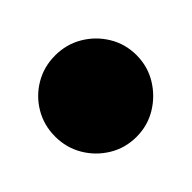

<svg xmlns="http://www.w3.org/2000/svg" viewBox="-137 -268 375 375"><g transform="rotate(45 50.5 -80.5)"><path d="M-62 -80Q-62 -49 -47 -23.5Q-32 2 -6.5 17Q19 32 50 32Q81 32 106.5 17Q132 2 147.5 -23.5Q163 -49 163 -80Q163 -111 147.5 -136.5Q132 -162 106.5 -177.5Q81 -193 50 -193Q19 -193 -6.5 -177.5Q-32 -162 -47 -136.5Q-62 -111 -62 -80Z"/></g></svg>

Font: Linefont Black
Style: Regular
Weight: 900
Monospace: yes
Version: Version 3.002;gftools[0.9.33]